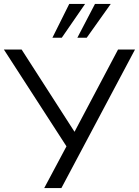

<svg xmlns="http://www.w3.org/2000/svg" viewBox="-21 -957 707 977"><path d="M204 0 325.9 -228.6 327.4 -196.6 -1.3 -705H89L368.1 -270.9H350L579.7 -705H666L291.4 0ZM245.7 -765 331.3 -936.9H411.9L293.4 -765ZM372.6 -765 462.3 -936.9H542.5L420.3 -765Z"/></svg>

Font: Mulish ExtraLight
Style: Regular
Weight: 200
Designer: Vernon Adams
Foundry: Vernon Adams
Version: Version 3.603